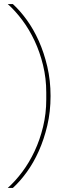

<svg xmlns="http://www.w3.org/2000/svg" viewBox="-20 -780 372 938"><path d="M227 -311Q227 -234 211 -166.5Q195 -99 169.5 -42Q144 15 111 60.5Q78 106 43 138H18Q55 105 89 59.5Q123 14 149 -41.5Q175 -97 190.5 -161Q206 -225 206 -294V-328Q206 -397 190.5 -461Q175 -525 149 -580.5Q123 -636 89 -681.5Q55 -727 18 -760H43Q78 -728 111 -682.5Q144 -637 169.5 -580Q195 -523 211 -455Q227 -387 227 -311Z"/></svg>

Font: IBM Plex Sans Arabic Thin
Style: Regular
Weight: 100
Designer: Mike Abbink, Paul van der Laan, Pieter van Rosmalen, Wael Morcos, Khajak Apelian
Foundry: Bold Monday
Version: Version 1.101